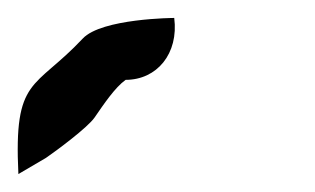

<svg xmlns="http://www.w3.org/2000/svg" viewBox="-49 -761 351 214"><path d="M-28.5 -567 2.2 -585C13.3 -592.6 48.6 -618.7 56.4 -630C66.9 -645.2 79 -663.3 91 -672C125.9 -672 150.3 -701.2 145.2 -741C145.2 -741 64.3 -740.6 43.2 -718C-10.8 -660.5 -33.8 -675.8 -28.5 -567Z"/></svg>

Font: Rocketfuel
Style: Regular
Weight: 400
Designer: Mew Too
Foundry: Cannot Into Space Fonts.
Version: Version 0.27